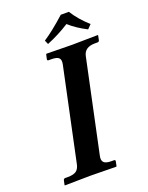

<svg xmlns="http://www.w3.org/2000/svg" viewBox="-151 -881 736 958"><g transform="rotate(-20 217.5 -401.5)"><path d="M337.9 -805.2Q368.2 -756.3 418.9 -710.9L398.4 -689.9Q342.8 -718.3 305.7 -752Q248 -715.3 185.5 -689.9L176.3 -710.9Q226.1 -743.2 294.9 -805.2ZM237.3 -76.2Q232.4 -54.2 242.7 -43.2Q252.9 -32.2 282.7 -32.2H296.9Q304.7 -32.2 302.7 -22.9L297.9 0L295.4 2Q195.8 0 160.2 0L23.4 2L22 0L26.9 -22.9Q28.8 -31.7 36.6 -32.2H50.8Q80.6 -32.2 95.2 -42Q109.9 -51.8 115.2 -76.2L219.7 -568.8Q224.6 -592.8 214.4 -602.8Q204.1 -612.8 174.3 -612.8H160.2Q152.3 -612.8 153.8 -621.1L159.2 -645L161.6 -647Q258.3 -645 296.9 -645L433.6 -647L435.1 -645L430.2 -621.1Q428.7 -613.3 420.4 -612.8H406.2Q351.1 -612.8 341.8 -568.8Z"/></g></svg>

Font: Linux Libertine Slanted
Style: Semibold Slanted
Weight: 600
Designer: Philipp H. Poll
Foundry: Philipp H. Poll
Version: Version 5.1.1